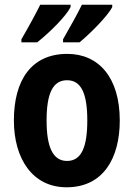

<svg xmlns="http://www.w3.org/2000/svg" viewBox="-20 -786 569 816"><path d="M457 -756V-766H328C313 -734 279 -673 248 -619V-606H318C363 -643 438 -718 457 -756ZM280 -756V-766H151C135 -733 103 -674 71 -619V-606H138C190 -647 260 -716 280 -756ZM489 -274C489 -456 400 -557 266 -557C113 -557 39 -445 39 -274C39 -112 118 10 263 10C419 10 489 -114 489 -274ZM178 -274C178 -388 204 -445 265 -445C326 -445 351 -387 351 -274C351 -161 326 -102 265 -102C204 -102 178 -162 178 -274Z"/></svg>

Font: Noto Sans Hebrew Condensed
Style: Bold
Weight: 700
Width: 3
Designer: Monotype Design Team
Foundry: Monotype Imaging Inc.
Version: Version 2.004